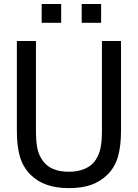

<svg xmlns="http://www.w3.org/2000/svg" viewBox="-20 -934 696 969"><path d="M327.7 15.4Q263.6 15.4 215.9 -1.5Q168.2 -18.5 134.4 -51.8Q96.4 -89.7 80.8 -142.8Q65.1 -195.9 65.1 -273.3V-727.2H161.5V-273.3Q161.5 -223.1 167.9 -188.7Q174.4 -154.4 192.8 -127.2Q212.3 -97.4 245.9 -82.3Q279.5 -67.2 327.7 -67.2Q372.8 -67.2 408.2 -82.3Q443.6 -97.4 463.1 -127.2Q481 -154.9 487.7 -188.5Q494.4 -222.1 494.4 -270.8V-727.2H590.8V-273.3Q590.8 -197.9 575.4 -143.6Q560 -89.2 521.5 -51.8Q486.7 -17.9 440.5 -1.3Q394.4 15.4 327.7 15.4ZM490.3 -819H392.3V-913.8H490.3ZM288.7 -819H190.3V-913.8H288.7Z"/></svg>

Font: Myanmar Handwriting
Style: Regular
Weight: 400
Designer: Khon Soe Zaw Thu
Foundry: PaOh Unicode khonsoezawthu@gmail.com and @hotmail.com
Version: Version 1.30 November 9, 2016